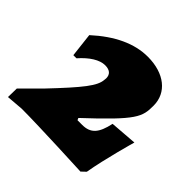

<svg xmlns="http://www.w3.org/2000/svg" viewBox="-165 -644 785 785"><g transform="rotate(45 227.5 -251.5)"><path d="M-23 -44 -24 6 50 0C151 0 401 12 401 12L420 -6C435 -95 473 -228 473 -228L356 -219C342 -153 319 -128 271 -128H244L240 -137C416 -301 422 -325 422 -390C422 -465 360 -515 264 -515C187 -515 110 -479 32 -408L44 -304H62C97 -344 134 -367 165 -367C192 -367 206 -355 206 -332C206 -329 205 -326 205 -322C202 -285 169 -242 54 -121Z"/></g></svg>

Font: Alegreya SC Black
Style: Italic
Weight: 900
Italic angle: -7°
Designer: Juan Pablo del Peral
Foundry: Huerta Tipografica
Version: Version 2.007;PS 002.007;hotconv 1.0.88;makeotf.lib2.5.64775